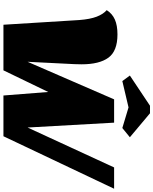

<svg xmlns="http://www.w3.org/2000/svg" viewBox="95 -1010 914 1145"><g transform="rotate(90 552.5 -437.0)"><path d="M40 -616Q61 -649 96 -664.5Q131 -680 185 -680Q284 -680 323.5 -626Q363 -572 363 -466Q363 -438 362 -423L348 -144L572 -660H711L740 -144L978 -660H1105L792 0H549L528 -267L399 0H127L99 -452Q94 -517 79 -556Q64 -595 40 -616ZM463 -709 430 -754 610 -874H655L798 -754L743 -709L620 -746Z"/></g></svg>

Font: Sansita Black Italic
Style: Regular
Weight: 900
Italic angle: -11°
Designer: Pablo Cosgaya
Foundry: Omnibus-Type
Version: Version 1.006